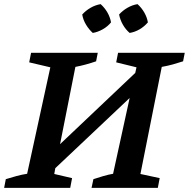

<svg xmlns="http://www.w3.org/2000/svg" viewBox="-41 -907 912 927"><path d="M-21 0 -13 -42Q13 -50 38.5 -57Q64 -64 90 -68L202 -582L100 -606L109 -652H431L423 -611Q400 -603 374.5 -596Q349 -589 323 -584L249 -211L612 -555L618 -582L520 -606L529 -652H851L843 -611Q819 -603 793.5 -596Q768 -589 740 -584L637 -67L730 -47L721 0H401L410 -42Q434 -50 458 -57Q482 -64 505 -68L585 -434L226 -95L221 -67L307 -47L298 0ZM445 -887Q465 -869 478 -846Q491 -823 495 -799Q479 -779 455 -765.5Q431 -752 407 -748Q388 -765 374 -788.5Q360 -812 356 -837Q373 -856 396.5 -869.5Q420 -883 445 -887ZM623 -887Q643 -869 656 -846Q669 -823 673 -799Q656 -779 633 -765.5Q610 -752 585 -748Q566 -764 552.5 -787.5Q539 -811 534 -837Q551 -856 574.5 -869.5Q598 -883 623 -887Z"/></svg>

Font: Piazzolla SemiBold
Style: Italic
Weight: 600
Italic angle: -11.3°
Designer: Juan Pablo del Peral
Foundry: Huerta Tipografica
Version: Version 1.330